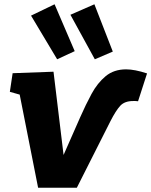

<svg xmlns="http://www.w3.org/2000/svg" viewBox="-20 -875 707 897"><path d="M667 -532 625 -402Q619 -403 613 -403Q607 -403 602 -403Q562 -403 541.5 -380.5Q521 -358 496 -309L339 2H158L72 -433L26 -446L39 -533L230 -540L277 -151L355 -328Q380 -385 407.5 -436Q435 -487 473.5 -519Q512 -551 569 -551Q609 -551 667 -532ZM247 -598 125 -802 235 -855 329 -636ZM423 -598 309 -806 421 -855 507 -634Z"/></svg>

Font: Bitter ExtraBold
Style: Italic
Weight: 800
Italic angle: -9°
Designer: Sol Matas, and Bitter project Authors
Foundry: Sol Matas
Version: Version 2.001